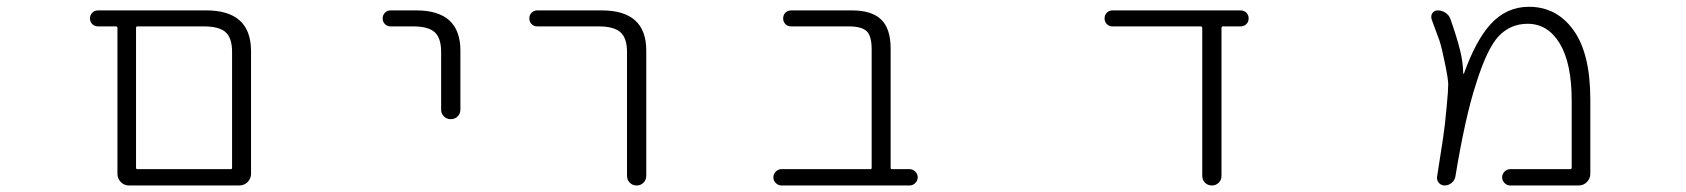

<svg xmlns="http://www.w3.org/2000/svg" viewBox="-20 -576 5040 574"><path d="M381.8 -21.5H365.2Q351.6 -21.5 341.3 -31.7Q331.1 -42 331.1 -56.6V-492.2Q331.1 -497.1 326.2 -497.1H273.4Q262.7 -497.1 255.9 -503.9Q249 -510.7 249 -521Q249 -531.2 255.9 -538.1Q262.7 -544.9 273.4 -544.9H596.7Q729.5 -544.9 730.5 -424.8V-56.6Q730.5 -42 720.2 -31.7Q710 -21.5 695.3 -21.5ZM673.8 -420.9Q673.8 -461.9 654.8 -479.5Q635.7 -497.1 588.9 -497.1H390.6Q386.7 -497.1 386.7 -492.2V-74.2Q386.7 -70.3 390.6 -70.3H669.9Q673.8 -70.3 673.8 -74.2Z M1147.5 -497.1Q1137.7 -497.1 1130.9 -503.9Q1124 -510.7 1124 -521Q1124 -531.2 1130.9 -538.1Q1137.7 -544.9 1147.5 -544.9H1224.6Q1356.4 -544.9 1356.4 -424.8V-248Q1356.4 -236.3 1348.1 -228Q1339.8 -219.7 1327.6 -219.7Q1315.4 -219.7 1307.1 -228Q1298.8 -236.3 1298.8 -248V-420.9Q1298.8 -461.9 1279.8 -479.5Q1260.7 -497.1 1214.8 -497.1Z M1585.9 -497.1Q1576.2 -497.1 1569.3 -503.9Q1562.5 -510.7 1562.5 -521Q1562.5 -531.2 1569.3 -538.1Q1576.2 -544.9 1585.9 -544.9H1779.3Q1912.1 -544.9 1912.1 -424.8V-50.8Q1912.1 -38.1 1903.8 -29.8Q1895.5 -21.5 1883.3 -21.5Q1871.1 -21.5 1862.8 -29.8Q1854.5 -38.1 1854.5 -50.8V-420.9Q1854.5 -461.9 1835 -479.5Q1815.4 -497.1 1769.5 -497.1Z M2585.9 -428.7Q2585.9 -467.8 2571.3 -482.4Q2556.6 -497.1 2516.6 -497.1H2345.7Q2335 -497.1 2328.1 -503.9Q2321.3 -510.7 2321.3 -521Q2321.3 -531.2 2328.1 -538.1Q2335 -544.9 2345.7 -544.9H2527.3Q2585.9 -544.9 2614.3 -517.6Q2642.6 -490.2 2642.6 -431.6V-74.2Q2642.6 -70.3 2646.5 -70.3H2699.2Q2709 -70.3 2716.3 -63Q2723.6 -55.7 2723.6 -45.9Q2723.6 -36.1 2716.3 -28.8Q2709 -21.5 2699.2 -21.5H2316.4Q2306.6 -21.5 2299.3 -28.8Q2292 -36.1 2292 -45.9Q2292 -55.7 2299.3 -63Q2306.6 -70.3 2316.4 -70.3H2582Q2585.9 -70.3 2585.9 -74.2Z M3631.8 -50.8Q3631.8 -38.1 3623.5 -29.8Q3615.2 -21.5 3603 -21.5Q3590.8 -21.5 3582.5 -29.8Q3574.2 -38.1 3574.2 -50.8V-492.2Q3574.2 -497.1 3569.3 -497.1H3305.7Q3295.9 -497.1 3289.1 -503.9Q3282.2 -510.7 3282.2 -521Q3282.2 -531.2 3289.1 -538.1Q3295.9 -544.9 3305.7 -544.9H3688.5Q3699.2 -544.9 3706.1 -538.1Q3712.9 -531.2 3712.9 -521Q3712.9 -510.7 3706.1 -503.9Q3699.2 -497.1 3688.5 -497.1H3635.7Q3631.8 -497.1 3631.8 -492.2Z M4495.1 -21.5Q4485.4 -21.5 4478 -28.8Q4470.7 -36.1 4470.7 -45.9Q4470.7 -55.7 4478 -63Q4485.4 -70.3 4495.1 -70.3H4673.8Q4678.7 -70.3 4678.7 -74.2V-275.4Q4678.7 -386.7 4643.1 -445.8Q4607.4 -504.9 4546.9 -504.9Q4496.1 -504.9 4460.9 -468.3Q4425.8 -431.6 4392.6 -325.2Q4360.4 -226.6 4331.1 -48.8Q4329.1 -37.1 4319.8 -29.3Q4310.5 -21.5 4298.8 -21.5Q4288.1 -21.5 4281.2 -29.8Q4274.4 -38.1 4276.4 -48.8Q4289.1 -127.9 4293.9 -161.1Q4299.8 -199.2 4304.7 -254.9Q4309.6 -305.7 4309.6 -323.2Q4309.6 -339.8 4299.8 -386.7Q4291 -430.7 4283.2 -455.1Q4276.4 -473.6 4259.8 -518.6Q4258.8 -522.5 4258.8 -525.4Q4258.8 -531.2 4261.7 -536.1Q4267.6 -544.9 4278.3 -544.9Q4291 -544.9 4301.8 -537.6Q4312.5 -530.3 4316.4 -518.6Q4335.9 -462.9 4344.7 -426.8Q4353.5 -393.6 4354.5 -355.5Q4354.5 -355.5 4355 -355.5Q4355.5 -355.5 4356.4 -355.5Q4391.6 -454.1 4435.5 -502.9Q4483.4 -555.7 4550.8 -555.7Q4633.8 -555.7 4684.1 -485.8Q4734.4 -416 4734.4 -278.3V-56.6Q4734.4 -42 4724.1 -31.7Q4713.9 -21.5 4699.2 -21.5Z"/></svg>

Font: Rounded-L Mgen+ 1m light
Style: Regular
Weight: 200
Designer: [Source Han Sans]
Ryoko NISHIZUKA  (kana & ideographs); Paul D. Hunt (Latin, Greek & Cyrillic); Wenlong ZHANG  (bopomofo
Version: Version 1.059.20150602